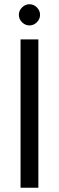

<svg xmlns="http://www.w3.org/2000/svg" viewBox="-20 -886 277 906"><path d="M77 0V-700H161V0ZM119 -766Q99 -766 84 -781Q69 -796 69 -816Q69 -836 84 -851Q99 -866 119 -866Q139 -866 154 -851Q169 -836 169 -816Q169 -796 154 -781Q139 -766 119 -766Z"/></svg>

Font: DM Sans 10pt
Style: Regular
Weight: 400
Version: Version 4.004;gftools[0.9.30]